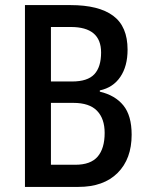

<svg xmlns="http://www.w3.org/2000/svg" viewBox="-20 -734 581 754"><path d="M257 -714Q368 -714 424.5 -672Q481 -630 481 -539Q481 -474 452.5 -432Q424 -390 372 -379V-374Q432 -360 464.5 -320Q497 -280 497 -205Q497 -110 442 -55Q387 0 288 0H78V-714ZM263 -414Q324 -414 350.5 -442.5Q377 -471 377 -528Q377 -628 258 -628H180V-414ZM180 -330V-87H276Q336 -87 363.5 -119Q391 -151 391 -212Q391 -268 361 -299Q331 -330 268 -330Z"/></svg>

Font: Noto Sans Arabic UI Cn Md
Style: Regular
Weight: 500
Width: 3
Designer: Monotype Design Team, Nadine Chahine and Nizar Qandah
Foundry: Monotype Imaging Inc.
Version: Version 2.010; ttfautohint (v1.8.4.7-5d5b)